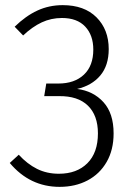

<svg xmlns="http://www.w3.org/2000/svg" viewBox="-20 -716 509 747"><path d="M18 -82 53 -114Q86 -78 124 -59Q162 -40 209 -40Q279 -40 320 -81Q361 -122 361 -197Q361 -267 322 -305Q283 -343 209 -342H152L160 -391H207Q270 -391 306.5 -425.5Q343 -460 343 -523Q343 -579 311.5 -612.5Q280 -646 221 -646Q179 -646 142.5 -629Q106 -612 70 -578L37 -612Q80 -654 125.5 -675Q171 -696 224 -696Q308 -696 355.5 -648.5Q403 -601 403 -525Q403 -461 370 -422Q337 -383 280 -370Q343 -362 382.5 -318.5Q422 -275 422 -197Q422 -133 395 -86Q368 -39 320.5 -14Q273 11 212 11Q96 11 18 -82Z"/></svg>

Font: Fira Sans Condensed Light
Style: Regular
Weight: 300
Width: 3
Designer: bBox Type GmbH & Carrois Corporate GbR & Edenspiekermann AG
Foundry: bBox Type GmbH & Carrois Corporate GbR & Edenspiekermann AG
Version: Version 4.301